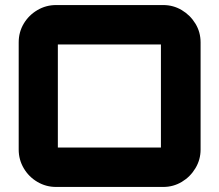

<svg xmlns="http://www.w3.org/2000/svg" viewBox="-20 -740 868 760"><path d="M202 0Q162 0 128 -20Q94 -40 74 -74Q54 -108 54 -148V-572Q54 -613 74 -646.5Q94 -680 128 -700Q162 -720 202 -720H626Q666 -720 699.5 -700Q733 -680 753.5 -646.5Q774 -613 774 -572V-148Q774 -108 753.5 -74Q733 -40 699.5 -20Q666 0 626 0ZM209 -156H617Q617 -156 617 -156Q617 -156 617 -156V-564Q617 -564 617 -564Q617 -564 617 -564H209Q209 -564 209 -564Q209 -564 209 -564V-156Q209 -156 209 -156Q209 -156 209 -156Z"/></svg>

Font: Orbitron Black
Style: Regular
Weight: 900
Designer: Matt McInerney
Foundry: The League of Moveable Type
Version: Version 2.001